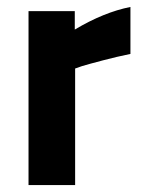

<svg xmlns="http://www.w3.org/2000/svg" viewBox="-20 -532 412 552"><path d="M62 0V-500H195V-447Q279 -497 355 -512V-377Q316 -369 276 -358.5Q236 -348 216 -342L196 -335V0Z"/></svg>

Font: TitilliumText
Style: ExtraBold
Weight: 800
Designer: Accademia di Belle Arti di Urbino and others
Foundry: Accademia di Belle Arti di Urbino and others.
Version: Version 60.001